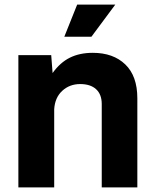

<svg xmlns="http://www.w3.org/2000/svg" viewBox="-20 -816 678 836"><path d="M60 0V-576H203L209 -498Q242 -544 284.5 -565Q327 -586 384 -586Q473 -586 525.5 -535.5Q578 -485 578 -388V0H423V-363Q423 -405 398.5 -427.5Q374 -450 329 -450Q283 -450 251 -420.5Q219 -391 216 -340V0ZM260 -656 316 -796H482L378 -656Z"/></svg>

Font: BDO Grotesk
Style: Bold
Weight: 700
Designer: Deni Anggara
Foundry: Lokal Container
Version: Version 2.000